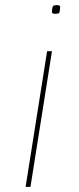

<svg xmlns="http://www.w3.org/2000/svg" viewBox="-20 -730 307 750"><path d="M202 -710Q215 -710 215 -703Q214 -683 211 -679.5Q208 -676 194 -676Q190 -676 186.5 -677.5Q183 -679 183 -684Q184 -704 188 -707Q192 -710 202 -710ZM80 0 164 -530H183L99 0Z"/></svg>

Font: Georama Extra Expanded Thin
Style: Italic
Weight: 100
Width: 8
Italic angle: -9°
Designer: Jean-Baptiste Levee
Foundry: Production Type
Version: Version 1.000